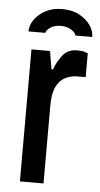

<svg xmlns="http://www.w3.org/2000/svg" viewBox="-51 -729 397 762"><g transform="rotate(5 147.0 -348.0)"><path d="M58 0V-526H132L144 -454H150Q161 -485 181.5 -511.5Q202 -538 240 -538Q259 -538 270.5 -534Q282 -530 282 -530V-435H250Q224 -435 201.5 -424Q179 -413 165.5 -386Q152 -359 152 -312V0ZM40 -596Q40 -620 55.5 -642.5Q71 -665 99 -680.5Q127 -696 166 -696Q206 -696 234.5 -680.5Q263 -665 278.5 -642.5Q294 -620 294 -596H227Q225 -607 208.5 -618Q192 -629 166 -629Q141 -629 125 -618Q109 -607 107 -596Z"/></g></svg>

Font: Archivo Narrow Medium
Style: Regular
Weight: 500
Designer: Hector Gatti
Foundry: Omnibus-Type
Version: Version 3.002